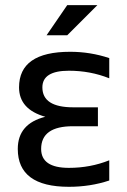

<svg xmlns="http://www.w3.org/2000/svg" viewBox="-20 -718 492 743"><path d="M402.8 -415Q329.6 -444.3 246.6 -444.3Q144 -444.3 144 -379.9Q144 -302.7 263.7 -302.7H358.9V-229.5H262.2Q139.2 -229.5 139.2 -141.6Q139.2 -68.4 246.6 -68.4Q329.6 -68.4 402.8 -97.7V-19.5Q329.6 4.9 246.6 4.9Q48.8 4.9 48.8 -141.6Q48.8 -239.3 155.3 -266.1Q53.7 -294.9 53.7 -379.9Q53.7 -517.6 251.5 -517.6Q329.6 -517.6 402.8 -493.2ZM240.2 -698.2H356.9L240.2 -581.5H160.2Z"/></svg>

Font: Voltera
Style: Regular
Weight: 400
Designer: Bernd Montag
Version: Version 1.301